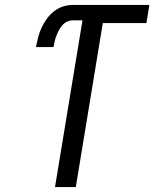

<svg xmlns="http://www.w3.org/2000/svg" viewBox="-20 -755 640 775"><path d="M202 0 313 -673H273Q262 -673 250.5 -667.5Q239 -662 231 -652.5Q223 -643 217.5 -632.5Q212 -622 207.5 -610.5Q203 -599 200.5 -587.5Q198 -576 196 -565H125Q129 -585 134 -604.5Q139 -624 147.5 -642.5Q156 -661 168.5 -678.5Q181 -696 197.5 -709Q214 -722 233.5 -728.5Q253 -735 273 -735H583L571 -662H395L286 0Z"/></svg>

Font: Iosevka Extended
Style: Italic
Weight: 400
Width: 7
Italic angle: -9°
Monospace: yes
Designer: Belleve Invis
Foundry: Belleve Invis
Version: Version 32.5.0; ttfautohint (v1.8.4)